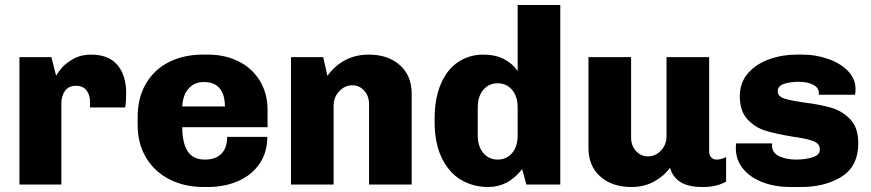

<svg xmlns="http://www.w3.org/2000/svg" viewBox="-20 -740 3494 770"><path d="M486 -365Q486 -333 482 -309H341V-332Q341 -359 327 -377.5Q313 -396 284 -396Q256 -396 241 -376Q226 -356 226 -322V0H58V-511H186L205 -436Q211 -448 227.5 -467.5Q244 -487 274.5 -504Q305 -521 345 -521Q415 -521 450.5 -480Q486 -439 486 -365Z M1053 -299V-230H711Q711 -167 732.5 -133.5Q754 -100 802 -100Q845 -100 868 -123.5Q891 -147 891 -191H1052Q1052 -129 1021 -83.5Q990 -38 935.5 -14Q881 10 812 10H797Q721 10 661 -20Q601 -50 566.5 -106.5Q532 -163 532 -241V-270Q532 -348 565.5 -405Q599 -462 658.5 -491.5Q718 -521 793 -521H814Q883 -521 937.5 -493.5Q992 -466 1022.5 -415.5Q1053 -365 1053 -299ZM711 -313H882Q882 -360 861 -385.5Q840 -411 798 -411Q759 -411 736 -384.5Q713 -358 711 -313Z M1631 -364V0H1460V-323Q1460 -355 1440.5 -376.5Q1421 -398 1393 -398Q1363 -398 1340.5 -374Q1318 -350 1318 -317V0H1147V-511H1276L1293 -436Q1356 -521 1459 -521Q1536 -521 1583.5 -479Q1631 -437 1631 -364Z M2056 -455V-720H2227V0H2091L2074 -62Q2019 10 1938 10Q1877 10 1828.5 -19Q1780 -48 1751.5 -107Q1723 -166 1723 -252V-263Q1723 -346 1748.5 -404.5Q1774 -463 1818.5 -492Q1863 -521 1918 -521Q1967 -521 2002 -502.5Q2037 -484 2056 -455ZM1896 -309V-197Q1896 -152 1918.5 -126Q1941 -100 1976 -100Q2011 -100 2033.5 -126Q2056 -152 2056 -197V-309Q2056 -354 2033.5 -380Q2011 -406 1976 -406Q1941 -406 1918.5 -380Q1896 -354 1896 -309Z M2511 -188Q2511 -156 2530.5 -134.5Q2550 -113 2578 -113Q2609 -113 2631 -136.5Q2653 -160 2653 -194V-511H2824V-133Q2824 -116 2833 -108Q2842 -100 2854 -100Q2872 -100 2892 -110V-12Q2880 -4 2856 3Q2832 10 2798 10Q2741 10 2709.5 -9.5Q2678 -29 2667 -67Q2641 -32 2601.5 -11Q2562 10 2512 10Q2435 10 2387.5 -32Q2340 -74 2340 -147V-511H2511Z M3411 -383Q3411 -367 3409 -360H3264V-366Q3264 -389 3240.5 -400.5Q3217 -412 3183 -412Q3149 -412 3124 -403.5Q3099 -395 3099 -375Q3099 -354 3123.5 -345.5Q3148 -337 3204 -329Q3269 -321 3313.5 -308Q3358 -295 3390 -261.5Q3422 -228 3422 -166Q3422 -74 3356 -32Q3290 10 3191 10H3149Q3090 10 3040 -8.5Q2990 -27 2960.5 -62.5Q2931 -98 2931 -146Q2931 -158 2932 -165H3077Q3076 -162 3076 -157Q3076 -127 3105 -113.5Q3134 -100 3173 -100Q3208 -100 3238 -109Q3268 -118 3268 -141Q3268 -164 3242 -174Q3216 -184 3159 -192Q3093 -203 3051 -215.5Q3009 -228 2978 -261Q2947 -294 2947 -354Q2947 -409 2980 -446.5Q3013 -484 3065 -502.5Q3117 -521 3175 -521H3200Q3250 -521 3299 -504.5Q3348 -488 3379.5 -456.5Q3411 -425 3411 -383Z"/></svg>

Font: Chivo ExtraBold
Style: Regular
Weight: 800
Designer: Hector Gatti
Foundry: Omnibus-Type
Version: Version 1.007